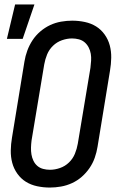

<svg xmlns="http://www.w3.org/2000/svg" viewBox="-20 -836 540 864"><path d="M204 8Q175 8 147 2Q119 -4 96.5 -18Q74 -32 58 -54.5Q42 -77 35 -103.5Q28 -130 28.5 -159Q29 -188 34 -217L90 -559Q94 -584 103 -608.5Q112 -633 126.5 -655Q141 -677 161.5 -694.5Q182 -712 205.5 -723Q229 -734 254.5 -738.5Q280 -743 305 -743Q334 -743 362 -737Q390 -731 412.5 -717Q435 -703 451 -680.5Q467 -658 474 -631.5Q481 -605 480.5 -576Q480 -547 475 -518L419 -176Q415 -151 406.5 -126.5Q398 -102 383 -80Q368 -58 348 -40.5Q328 -23 304 -12Q280 -1 254.5 3.5Q229 8 204 8ZM205 -72Q227 -72 250 -80Q273 -88 290.5 -105Q308 -122 317 -144Q326 -166 330 -189L387 -531Q389 -547 390 -563Q391 -579 388.5 -594Q386 -609 379 -622.5Q372 -636 361 -645.5Q350 -655 335 -659Q320 -663 304 -663Q282 -663 259 -655Q236 -647 218.5 -630Q201 -613 192 -591Q183 -569 179 -546L122 -204Q120 -188 119.5 -172Q119 -156 121.5 -141Q124 -126 130.5 -112.5Q137 -99 148 -89.5Q159 -80 174 -76Q189 -72 205 -72ZM11 -661 48 -816H135L82 -661Z"/></svg>

Font: Iosevka Medium
Style: Italic
Weight: 500
Italic angle: -9°
Monospace: yes
Designer: Belleve Invis
Foundry: Belleve Invis
Version: Version 32.5.0; ttfautohint (v1.8.4)